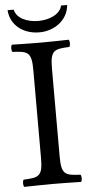

<svg xmlns="http://www.w3.org/2000/svg" viewBox="-56 -838 410 873"><g transform="rotate(-5 148.5 -401.5)"><path d="M191 -122V-523C191 -606 208 -611 278 -614C284 -620 284 -641 278 -647C234 -646 187 -645 148 -645C115 -645 66 -646 19 -647C13 -641 13 -620 19 -614C89 -611 106 -606 106 -523V-122C106 -39 89 -34 19 -31C13 -25 13 -4 19 2C64 1 113 0 149 0C185 0 233 1 278 2C284 -4 284 -25 278 -31C208 -34 191 -39 191 -122ZM285 -805H257C250 -766 198 -744 149 -744C96 -744 49 -766 41 -805H13C18 -735 76 -692 149 -692C215 -692 279 -734 285 -805Z"/></g></svg>

Font: Libertinus Serif
Style: Regular
Weight: 400
Designer: Philipp H. Poll, Khaled Hosny
Foundry: Caleb Maclennan
Version: Version 7.050;RELEASE